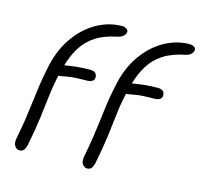

<svg xmlns="http://www.w3.org/2000/svg" viewBox="-110 -880 1058 1012"><g transform="rotate(15 418.5 -373.5)"><path d="M81 13Q65 13 54.5 -2.5Q44 -18 50 -46Q63 -112 70 -160.5Q77 -209 82 -250.5Q87 -292 93 -336.5Q99 -381 111 -439Q131 -543 181 -614.5Q231 -686 297.5 -723Q364 -760 435 -760Q447 -760 458.5 -753.5Q470 -747 468 -733Q465 -722 455 -713Q445 -704 427 -700Q356 -686 310 -656Q264 -626 236.5 -581.5Q209 -537 193 -481Q226 -487 259.5 -490.5Q293 -494 332 -494Q354 -494 362.5 -483Q371 -472 369 -458Q364 -434 327 -434Q259 -434 227.5 -428Q196 -422 177 -420Q174 -409 172 -396Q162 -348 156.5 -296.5Q151 -245 142.5 -180.5Q134 -116 117 -29Q111 -4 102.5 4.5Q94 13 81 13ZM450 13Q434 13 423.5 -2.5Q413 -18 419 -46Q432 -112 439 -160.5Q446 -209 451 -250.5Q456 -292 462 -336.5Q468 -381 480 -439Q500 -543 550 -614.5Q600 -686 666.5 -723Q733 -760 804 -760Q816 -760 827.5 -753.5Q839 -747 837 -733Q834 -722 824 -713Q814 -704 796 -700Q725 -686 679 -656Q633 -626 605.5 -581.5Q578 -537 562 -481Q595 -487 628.5 -490.5Q662 -494 701 -494Q723 -494 731.5 -483Q740 -472 738 -458Q733 -434 696 -434Q628 -434 596.5 -428Q565 -422 546 -420Q543 -409 541 -396Q531 -348 525.5 -296.5Q520 -245 511.5 -180.5Q503 -116 486 -29Q480 -4 471.5 4.5Q463 13 450 13Z"/></g></svg>

Font: Shantell Sans Normal
Style: Italic
Weight: 300
Italic angle: -11.31°
Designer: Stephen Nixon, Anya Danilova, Shantell Martin
Foundry: Arrow Type
Version: Version 1.008;[a672d596b]